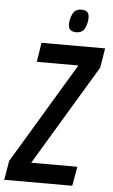

<svg xmlns="http://www.w3.org/2000/svg" viewBox="-89 -922 565 962"><g transform="rotate(5 193.0 -441.5)"><path d="M-30 0 -14 -96 290 -603H81L96 -700H416L400 -602L97 -97H329L312 0ZM264 -768Q246 -768 235.5 -776Q225 -784 225 -805Q225 -832 237.5 -857.5Q250 -883 281 -883Q300 -883 310 -874.5Q320 -866 320 -845Q320 -818 308 -793Q296 -768 264 -768Z"/></g></svg>

Font: Georama Condensed SemiBold
Style: Italic
Weight: 600
Width: 3
Italic angle: -9°
Designer: Jean-Baptiste Levee
Foundry: Production Type
Version: Version 1.000